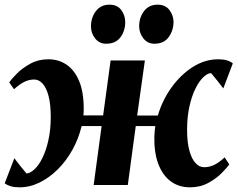

<svg xmlns="http://www.w3.org/2000/svg" viewBox="-25 -791 1016 821"><path d="M58.5 10Q36.5 10 21.2 5.5Q6 1 -5 -7L36.5 -114.5Q42 -107 48.5 -98.5Q55 -90 62 -81.2Q69 -72.5 75.8 -64.2Q82.5 -56 88.5 -49Q105 -50.5 123.2 -67.8Q141.5 -85 157 -116.8Q172.5 -148.5 182.2 -192.8Q192 -237 192 -291.5Q192 -345.5 182.5 -381Q173 -416.5 157 -433.8Q141 -451 121.5 -451Q98.5 -451 78 -440.5Q57.5 -430 35 -409.5L14.5 -438.5Q24 -453 47 -476.2Q70 -499.5 104.5 -518.5Q139 -537.5 181.5 -537.5Q226 -537.5 260 -514.2Q294 -491 313.5 -444.2Q333 -397.5 333 -325.5Q333 -319 332.8 -311.5Q332.5 -304 331.5 -297.5H416L448 -532.5H594.5L561.5 -297H650Q669 -362.5 708.5 -417.2Q748 -472 799.8 -504.8Q851.5 -537.5 908 -537.5Q929.5 -537.5 944.8 -533Q960 -528.5 970.5 -520L930 -413Q924 -420.5 917.5 -429Q911 -437.5 904 -446.2Q897 -455 890.2 -463.2Q883.5 -471.5 877.5 -478.5Q861.5 -477.5 843.5 -460Q825.5 -442.5 810 -410.8Q794.5 -379 784.8 -334.8Q775 -290.5 775 -236Q775 -182.5 784.8 -147Q794.5 -111.5 811 -93.8Q827.5 -76 847 -76Q871.5 -76 892.2 -86.5Q913 -97 935.5 -118L955.5 -88Q946 -74.5 923 -51Q900 -27.5 865.5 -8.8Q831 10 787.5 10Q740 10 705.2 -15.5Q670.5 -41 652 -89.8Q633.5 -138.5 635 -207.5Q635.5 -218 636.5 -229.5Q637.5 -241 639 -252H555.5L521.5 0H375.5L409.5 -252H324Q311 -197.5 284.5 -150Q258 -102.5 222 -66.8Q186 -31 144.2 -10.5Q102.5 10 58.5 10ZM428.5 -604Q399.5 -604 381.5 -627Q363.5 -650 364 -679.5Q364.5 -717 385.5 -744Q406.5 -771 443 -771Q477 -771 493.8 -747.8Q510.5 -724.5 510.5 -697Q510.5 -659.5 490.2 -631.8Q470 -604 428.5 -604ZM635 -604Q606 -604 588 -627Q570 -650 570 -679.5Q570.5 -717 591.2 -744Q612 -771 649 -771Q682.5 -771 699.8 -747.8Q717 -724.5 717 -697Q716.5 -659.5 696 -631.8Q675.5 -604 635 -604Z"/></svg>

Font: Merriweather 72pt ExtraBold
Style: Italic
Weight: 800
Italic angle: -7.8°
Version: Version 2.101